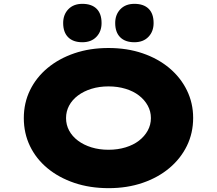

<svg xmlns="http://www.w3.org/2000/svg" viewBox="-20 -970 1130 1000"><path d="M546 10Q448 10 367 -17.5Q286 -45 227 -94Q168 -143 136 -209.5Q104 -276 104 -355Q104 -434 136.5 -500.5Q169 -567 228 -616Q287 -665 367.5 -692.5Q448 -720 545 -720Q642 -720 722.5 -692.5Q803 -665 862 -615.5Q921 -566 953.5 -499.5Q986 -433 986 -356Q986 -277 953.5 -210.5Q921 -144 862 -94.5Q803 -45 722.5 -17.5Q642 10 546 10ZM545 -190Q593 -190 634 -202.5Q675 -215 704 -237.5Q733 -260 749.5 -290Q766 -320 766 -355Q766 -390 749.5 -420Q733 -450 704 -472.5Q675 -495 634 -507.5Q593 -520 545 -520Q497 -520 456.5 -507.5Q416 -495 386 -472.5Q356 -450 340 -420Q324 -390 324 -355Q324 -320 340 -290Q356 -260 386 -237.5Q416 -215 456.5 -202.5Q497 -190 545 -190ZM680 -750Q632 -750 606 -776Q580 -802 580 -850Q580 -894 607 -922Q634 -950 680 -950Q728 -950 754 -924.5Q780 -899 780 -850Q780 -806 753 -778Q726 -750 680 -750ZM409 -750Q361 -750 335 -776Q309 -802 309 -850Q309 -894 336 -922Q363 -950 409 -950Q457 -950 483 -924.5Q509 -899 509 -850Q509 -806 482 -778Q455 -750 409 -750Z"/></svg>

Font: Lexend Tera Black
Style: Regular
Weight: 900
Version: Version 1.007